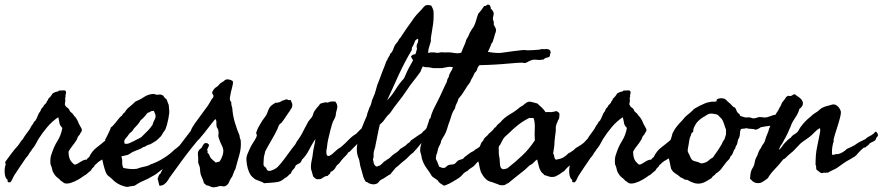

<svg xmlns="http://www.w3.org/2000/svg" viewBox="-85 -761 3775 821"><path d="M284.2 -77.1Q288.1 -82.5 290 -84.5Q292.5 -86.9 295.9 -88.9Q308.1 -114.7 327.9 -129.9Q347.7 -145 370.1 -164.1Q375 -164.1 378.4 -167.5Q381.8 -170.9 386.7 -172.9Q392.6 -178.2 397.9 -181.6Q402.3 -184.6 405.3 -189.5Q416.5 -194.8 426.3 -204.1Q436.5 -213.4 446.3 -220.7Q454.1 -222.7 462.9 -218.8Q466.8 -210.9 465.8 -202.1Q464.8 -193.4 456.1 -192.4Q453.1 -189.5 449.7 -186.5Q446.3 -183.6 441.4 -182.6Q431.6 -180.7 428.7 -174.8Q428.2 -165.5 426.3 -163.6Q424.3 -161.6 423.8 -160.2Q413.1 -142.1 399.9 -129.2Q386.7 -116.2 375 -97.7Q369.6 -94.2 366.2 -86.9Q348.6 -77.1 340.3 -71.8Q332 -66.4 325.2 -58.6Q319.3 -55.2 319.3 -52.7Q319.3 -50.8 317.4 -48.8Q307.6 -40.5 306.2 -36.6Q304.7 -32.7 301.8 -30.3Q296.9 -26.9 293.2 -23.7Q289.6 -20.5 287.1 -18.1Q281.2 -12.2 274.4 -9.8Q266.1 -2.9 250 6.6Q233.9 16.1 216.8 21.2Q199.7 26.4 188.5 21.5L181.6 16.1Q179.7 14.6 174.8 11.7Q168.5 3.9 160.6 -1.5Q153.8 -6.3 147.5 -15.6Q140.1 -25.9 138.2 -36.6Q136.2 -47.9 130.9 -58.6Q128.4 -84 134.8 -100.6Q140.1 -117.2 146.5 -131.6Q152.8 -146 160.6 -158.2Q175.8 -181.6 181.6 -213.9Q170.9 -224.6 169.4 -233.9Q168.9 -238.8 167.5 -245.1Q166 -251.5 164.1 -259.8Q138.7 -243.2 117.2 -217.8Q95.7 -192.4 79.1 -166L67.4 -144.5Q62.5 -135.3 55.7 -127Q50.8 -122.1 50.8 -120.6Q50.8 -119.1 48.8 -117.2Q44.9 -112.3 42.5 -108.9Q40 -105.5 39.1 -103.5Q38.1 -101.6 37.1 -99.9Q36.1 -98.1 35.2 -96.7Q32.2 -92.8 30.3 -90.8Q28.3 -88.9 25.4 -85Q11.7 -65.4 0.5 -48.3L-22.5 -13.7Q-27.8 -5.4 -31.2 2.9Q-34.7 11.7 -41 18.6Q-50.8 19.5 -52.2 15.6Q-53.7 11.7 -51.8 8.8Q-63.5 1 -64.9 -21.5Q-66.4 -43.9 -60.5 -57.6Q-63.5 -66.4 -62.5 -67.4Q-61.5 -68.4 -61.5 -70.3Q-48.8 -87.9 -35.6 -105.5Q-22.5 -123 -7.8 -138.7Q-5.4 -142.1 -2.9 -145.5Q-0.5 -148.9 1.5 -152.3Q6.3 -159.7 11.7 -165Q20 -179.2 31.7 -194.3Q43.5 -209 50.8 -224.6Q56.2 -230 58.1 -235.4Q60.5 -241.2 66.4 -245.1Q69.8 -251 72.5 -256.6Q75.2 -262.2 77.1 -267.6Q80.1 -276.9 87.9 -286.1Q89.8 -293 92.8 -296.9Q95.7 -300.8 100.6 -305.7Q101.1 -310.1 106 -314Q110.8 -317.9 113.3 -322.3Q115.7 -329.1 118.2 -331.1Q121.1 -333.5 121.1 -337.9Q126 -342.8 130.9 -348.1Q135.7 -353.5 139.6 -361.3Q153.3 -369.1 158.7 -369.1Q164.1 -369.1 167 -374Q170.9 -374 175.5 -374Q180.2 -374 185.5 -374.5Q196.8 -375.5 197.3 -367.2Q197.8 -365.2 197.3 -362.3Q196.8 -360.8 196.3 -359.4Q195.8 -357.9 195.3 -356.4Q195.8 -347.7 195.3 -347.2Q194.3 -346.2 194.3 -345.7Q193.4 -341.8 193.8 -338.9Q194.3 -336.4 194.3 -330.1Q193.8 -326.2 193.4 -323.2Q192.9 -320.3 192.4 -317.9Q191.4 -313 196.3 -306.6Q198.7 -303.2 202.1 -301.3Q205.6 -299.3 209 -294.9Q211.4 -292.5 212.4 -289.1Q213.4 -285.6 215.8 -283.2Q217.8 -280.8 221.7 -278.3Q225.6 -275.9 227.5 -271.5Q232.9 -267.6 231 -266.6Q229.5 -265.6 235.4 -262.7Q246.6 -248.5 252 -232.4Q258.3 -220.2 262.7 -212.9Q267.6 -205.1 262.7 -197.3Q259.8 -194.3 255.9 -185.5Q251.5 -181.2 248 -175.8Q246.1 -172.4 245.1 -168.5Q244.6 -165 242.2 -162.1Q233.4 -147.9 224.1 -136.7Q214.8 -125.5 208 -112.3Q208.5 -84.5 218.8 -71.3Q230.5 -57.6 233.4 -57.6Q239.7 -56.6 247.1 -61.5L259.8 -69.3Q261.7 -70.3 263.4 -71.3Q265.1 -72.3 266.6 -73.2Q269.5 -75.2 273.4 -76.2Q283.7 -79.6 283.2 -78.6Q282.7 -77.1 284.2 -77.1Z M388.7 -215.8Q395 -219.2 404.3 -230.7Q413.6 -242.2 422.4 -253.2Q431.2 -264.2 435.5 -265.6Q438.5 -270.5 440.9 -273.9Q443.4 -277.3 448.2 -280.3Q456.1 -294.4 468.8 -304.2Q481.9 -314.5 493.2 -326.2Q502.4 -330.1 512 -335Q521.5 -339.8 530.8 -346.2Q549.8 -358.9 573.2 -359.4Q584 -354.5 594.2 -356.4Q604 -358.4 613.3 -351.6Q618.7 -342.3 622.1 -340.3Q625.5 -338.4 627.9 -335Q631.8 -322.8 633.8 -318.8Q636.2 -314.9 636.7 -310.5Q637.2 -303.2 637.7 -298.1Q638.2 -293 638.7 -289.6Q639.2 -283.2 638.7 -277.3Q635.7 -252.4 628.9 -227.5Q627.9 -224.6 627 -221.7Q626 -218.8 625 -215.3Q623 -209 620.1 -204.1Q612.8 -194.8 609.9 -189Q605.5 -181.2 603.5 -178.7Q597.7 -172.9 592.5 -168Q587.4 -163.1 583 -159.2Q578.6 -156.7 574.2 -154.1Q569.8 -151.4 565.4 -148.4Q557.1 -143.1 545.9 -140.6L537.1 -135.3Q532.7 -132.3 527.3 -131.8Q518.6 -125.5 507.8 -121.6Q502.9 -119.6 497.8 -117.7Q492.7 -115.7 487.3 -113.3Q480 -110.4 474.6 -106.4Q469.2 -102.5 460.9 -98.6Q456.5 -97.2 446.8 -95.2Q437.5 -93.8 433.6 -91.8Q438.5 -82 437.5 -67.4Q437 -53.7 442.4 -43Q455.1 -40 470.2 -38.6Q485.4 -37.1 499 -39.1Q501.5 -39.6 504.2 -40.5Q506.8 -41.5 509.8 -42.5Q512.7 -43.5 515.6 -44.4Q518.6 -45.4 521.5 -45.9Q532.2 -47.9 542.5 -50.8Q552.7 -53.7 560.5 -58.6Q588.9 -68.4 615.2 -85Q641.6 -101.6 661.1 -121.1Q672.9 -128.9 687 -142.6Q701.2 -156.2 709 -168Q723.6 -183.6 734.9 -192.4Q746.1 -201.2 755.9 -200.2Q763.7 -200.2 771 -190.9Q778.3 -181.6 769.5 -170.9Q760.3 -165 749 -153.3Q738.3 -141.6 726.6 -136.7Q718.3 -131.3 704.6 -115.2Q691.4 -100.1 682.6 -91.8Q680.7 -89.8 678.2 -87.4Q675.8 -85 672.4 -82.5Q666 -77.6 662.1 -72.3Q647 -59.6 632.8 -50.8Q627.4 -52.7 624 -48.8Q619.6 -43.5 616.2 -41Q614.7 -40 613.3 -39.1Q611.8 -38.1 609.9 -37.1Q607.9 -36.1 606.4 -35.2Q605 -34.2 603.5 -33.2Q595.7 -26.4 586.4 -19.5Q577.1 -12.7 567.4 -7.8Q557.6 -2 547.9 3.2Q538.1 8.3 528.3 12.2Q518.6 16.1 509 21.5Q499.5 26.9 490.2 33.2L479.5 34.7Q477.1 35.2 474.6 35.4Q472.2 35.6 469.7 36.1Q464.4 38.1 459.5 38.1Q454.6 38.1 447.3 36.1Q415 27.3 394.5 4.9Q391.6 2 388.4 -0.7Q385.3 -3.4 381.8 -5.9Q374 -11.7 371.1 -16.6Q366.7 -23.9 362.1 -39.6Q357.4 -55.2 354 -71.5Q350.6 -87.9 350.6 -96.7Q353.5 -102.5 356.9 -116.9Q360.4 -131.3 362.8 -145.8Q365.2 -160.2 365.2 -166Q367.2 -168 372.8 -179Q378.4 -189.9 383.5 -201.4Q388.7 -212.9 388.7 -215.8ZM545.9 -278.3Q539.1 -269.5 532.2 -261.7Q525.4 -253.9 516.6 -247.1Q510.7 -236.3 502.9 -227.5Q495.1 -218.8 487.3 -210.9Q483.4 -203.1 478.5 -198.7Q473.6 -194.3 467.8 -189.5Q461.4 -178.7 452.1 -168.9Q442.9 -159.2 448.2 -146.5Q459 -144.5 469.7 -149.4Q480.5 -154.3 488.3 -158.2Q492.2 -160.6 496.3 -162.6Q500.5 -164.6 504.4 -166.5Q508.3 -168.5 512.2 -170.4Q516.1 -172.4 519.5 -174.8L544.9 -200.2Q550.8 -205.6 556.6 -212.9Q559.1 -216.3 561.8 -220Q564.5 -223.6 567.4 -227.5Q569.8 -238.3 575.2 -247.6Q581.1 -257.3 580.1 -267.6Q579.6 -272 576.7 -277.8Q573.7 -283.7 573.2 -287.1Q563 -287.1 558.1 -283.7Q555.7 -281.7 552.5 -280.5Q549.3 -279.3 545.9 -278.3Z M801.8 -148.4 807.6 -143.6Q810.1 -139.6 806.2 -132.8Q804.2 -129.4 803 -126.5Q801.8 -123.5 800.8 -121.1Q801.3 -119.1 801.8 -117.4Q802.2 -115.7 802.7 -114.7Q803.7 -111.8 801.8 -108.4Q808.6 -103 810.5 -97.2Q813 -89.4 817.4 -84Q823.2 -77.6 827.6 -74.2Q833 -70.8 837.9 -65.4Q843.3 -68.4 845.7 -68.4Q849.1 -68.4 853.5 -70.3Q861.8 -81.1 867.2 -97.7Q868.2 -101.6 869.1 -106.4Q870.1 -111.3 870.1 -115.2Q869.6 -127.9 862.3 -141.6Q855 -155.8 851.6 -168Q847.7 -176.3 849.1 -185.5Q850.6 -195.8 848.6 -203.1Q848.1 -208 845.7 -210.9Q844.7 -212.4 843.8 -214.1Q842.8 -215.8 841.8 -217.8Q839.8 -226.1 840.3 -235.4Q841.3 -245.1 835.9 -252Q830.1 -246.1 817.4 -229.7Q804.7 -213.4 792.2 -197.3Q779.8 -181.2 774.4 -175.8Q772 -172.4 769.3 -169.2Q766.6 -166 763.7 -163.6Q760.7 -161.1 758.1 -158Q755.4 -154.8 752.9 -151.4Q737.3 -131.8 729.7 -122.6Q722.2 -113.3 714.8 -103.5Q707.5 -93.8 691.4 -72.3Q686 -64.5 673.1 -46.9Q660.2 -29.3 648.2 -12.9Q636.2 3.4 633.8 8.8Q627.9 18.6 618.7 25.9Q609.4 33.2 596.7 33.2Q596.7 32.7 594.7 25.6Q592.8 18.6 591.1 11Q589.4 3.4 588.9 2.9Q591.8 -2.9 593.3 -8.8Q594.7 -14.2 601.6 -19.5Q603.5 -25.9 612.8 -40.8Q622.1 -55.7 634.3 -73Q646.5 -90.3 657 -105Q667.5 -119.6 670.9 -125Q677.2 -131.3 689.2 -147Q701.2 -162.6 713.1 -178.5Q725.1 -194.3 730.5 -201.2Q734.9 -214.4 748.8 -234.1Q762.7 -253.9 778.6 -274.7Q794.4 -295.4 804.7 -310.5Q809.6 -318.4 813 -324.2Q816.4 -330.1 820.3 -336.9Q824.2 -340.8 827.1 -345.7Q829.1 -353 825.2 -356.9Q821.8 -360.8 822.3 -367.2Q831.1 -383.8 839.4 -388.2Q848.1 -393.1 856.4 -404.3Q862.3 -408.2 865.7 -410.2Q870.6 -412.6 875 -417Q881.8 -423.8 895.3 -420.7Q908.7 -417.5 911.1 -412.1Q911.6 -409.2 911.1 -404.3Q910.6 -401.9 910.2 -399.4Q909.7 -397 909.2 -394.5Q908.2 -390.1 907.2 -386.2Q906.2 -382.3 905.3 -378.4Q904.3 -375 903.3 -370.8Q902.3 -366.7 901.4 -362.3Q899.4 -351.6 897.9 -341.8Q896.5 -332 904.3 -323.2Q903.3 -318.4 904.8 -311.5Q906.2 -304.7 908.2 -298.8Q910.2 -267.6 919.4 -236.8Q928.7 -206.1 939.5 -180.7Q939.5 -175.8 940.9 -170.9Q942.4 -166 944.3 -161.1Q947.3 -129.9 938.5 -99.1Q934.1 -84 929.9 -68.8Q925.8 -53.7 921.9 -39.1Q916 -29.3 912.1 -16.6Q908.7 -5.4 902.3 2Q897.5 9.8 893.6 19.5Q889.6 29.3 877.9 35.2Q871.6 37.1 864.7 35.2Q858.4 33.2 852.5 35.2Q848.1 35.6 843.8 37.6Q840.3 39.1 835.9 39.1Q823.2 41.5 814.9 36.6Q807.6 32.7 794.9 30.3Q794.9 27.3 792 25.9Q789.1 24.4 787.1 22.5Q783.7 7.8 779.3 0Q775.9 -6.8 773.4 -14.6Q770.5 -25.9 770.5 -35.6Q770.5 -46.4 765.6 -56.6Q761.7 -65.4 762.2 -67.4Q762.7 -69.3 762.7 -73.2Q762.7 -85.9 761.2 -101.1Q759.8 -116.7 773.4 -126Q778.8 -129.9 780.8 -136.2Q782.7 -141.6 789.1 -147.5Q791 -149.4 795.4 -149.4Q798.8 -149.4 801.8 -148.4Z M1253.9 -6.8 1248 -28.3Q1242.2 -40.5 1246.1 -66.4L1249.5 -83.5Q1250.5 -86.9 1251.2 -92.3Q1252 -97.7 1252.9 -105.5Q1253.9 -112.8 1255.1 -120.4Q1256.3 -127.9 1258.3 -135.7Q1260.3 -143.6 1261.5 -151.4Q1262.7 -159.2 1263.7 -167Q1256.3 -155.8 1249.5 -144Q1242.7 -132.3 1236.3 -119.6Q1224.1 -95.7 1206.1 -78.1Q1202.1 -66.4 1196.3 -63.2Q1190.4 -60.1 1184.6 -57.1Q1178.7 -54.2 1174.8 -43Q1169.9 -38.1 1165.5 -32.7Q1161.1 -27.3 1159.2 -19.5Q1154.3 -17.6 1149.4 -11.7Q1140.1 -2.4 1137.7 -2Q1135.3 -1.5 1132.8 1Q1123 8.8 1115.7 12.7Q1108.4 16.6 1098.6 17.6Q1087.9 19.5 1070.8 20.5Q1062.5 21 1055.7 21.5Q1048.8 22 1043.9 22.5Q1037.6 17.6 1034.2 16.6Q1032.7 16.1 1030 15.1Q1027.3 14.2 1023.4 12.7Q1009.3 6.8 1009.8 7.3Q1009.3 6.8 1008.1 6.3Q1006.8 5.9 1004.9 4.9Q997.1 -1 994.1 -4.4Q992.2 -6.8 987.3 -11.7Q971.2 -36.6 968.8 -76.2Q967.8 -89.8 973.6 -103.5Q979.5 -117.2 984.4 -127.9Q990.2 -140.1 997.1 -150.4Q1001 -156.2 1004.2 -161.6Q1007.3 -167 1009.8 -171.9Q1015.6 -183.6 1012 -187.3Q1008.3 -190.9 1013.7 -202.1Q1016.1 -210 1019.5 -215.8L1028.3 -231.4Q1037.1 -247.1 1046.9 -259.3Q1055.7 -270 1061.5 -288.1Q1066.4 -301.8 1074.7 -309.1Q1083 -316.4 1094.7 -322.3Q1099.6 -320.3 1108.9 -323.7Q1118.2 -327.1 1123 -331.1Q1129.9 -331.1 1133.8 -335Q1144.5 -336.9 1145 -335Q1145.5 -333 1147.5 -333Q1149.4 -332.5 1152.8 -333Q1156.2 -333.5 1158.2 -333Q1161.6 -322.8 1163.1 -320.3Q1165 -317.9 1165 -315.4Q1165 -312.5 1164.6 -307.6Q1164.1 -302.7 1163.1 -300.8Q1157.7 -293.5 1156.7 -291.5L1155.3 -288.1Q1152.3 -284.2 1148.7 -279.1Q1145 -273.9 1140.6 -267.1L1125 -244.1Q1119.6 -235.8 1115.2 -233.4Q1109.9 -230.5 1106.4 -222.7Q1104.5 -219.2 1103.5 -215.3Q1103 -211.9 1100.6 -208Q1089.4 -184.6 1075.2 -160.6Q1067.9 -148.4 1061.3 -136.5Q1054.7 -124.5 1048.8 -113.3Q1048.3 -109.4 1047.4 -105.7Q1046.4 -102.1 1045.4 -98.1Q1043 -89.8 1043 -84Q1043 -82.5 1042 -68.8Q1041 -55.2 1043 -52.7Q1048.8 -44.4 1049.8 -45.4Q1050.8 -46.4 1051.8 -44.9Q1055.7 -35.2 1057.1 -33.7Q1058.6 -32.2 1063.5 -30.3Q1067.4 -29.3 1074.7 -31.7Q1082 -34.2 1085.9 -36.1Q1097.7 -42 1103.5 -48.3Q1109.4 -54.7 1115.2 -61.5Q1129.9 -79.1 1146.5 -102.5Q1163.1 -126 1177.7 -143.6Q1183.1 -155.3 1191.9 -167Q1201.2 -179.7 1206.1 -189.5L1219.7 -215.8Q1222.7 -221.2 1226.1 -227.5Q1229.5 -233.9 1233.4 -241.2Q1239.3 -249.5 1245.6 -256.3Q1252 -263.2 1254.9 -276.4Q1257.3 -283.2 1262.2 -289.6Q1264.6 -293 1266.8 -295.7Q1269 -298.3 1270.5 -300.8Q1277.8 -307.6 1279.8 -311.5Q1281.7 -315.4 1286.1 -318.4Q1296.9 -321.3 1302.7 -322.8Q1308.6 -324.2 1317.4 -322.3Q1325.2 -327.1 1334 -327.1Q1338.4 -327.1 1342.5 -326.9Q1346.7 -326.7 1350.6 -326.2Q1350.6 -321.3 1353 -319.8Q1355.5 -318.4 1355.5 -314.5Q1359.4 -305.7 1355.5 -293Q1351.1 -278.8 1350.6 -267.6Q1348.1 -257.3 1343.3 -249.5Q1337.9 -240.7 1335 -230.5Q1333 -223.1 1331.8 -218.8Q1330.6 -214.4 1330.1 -212.9L1327.1 -202.1Q1325.2 -193.4 1323.2 -185.3Q1321.3 -177.2 1319.3 -169.4Q1315.4 -153.8 1313.5 -134.8Q1313.5 -129.9 1312 -124.5Q1310.5 -119.6 1310.5 -115.2Q1310.5 -110.4 1311 -103.5Q1311.5 -96.7 1316.4 -94.7Q1321.8 -92.8 1325.7 -95.7Q1330.6 -99.6 1335.9 -102.5Q1339.4 -105 1345.7 -111.3Q1352.1 -117.7 1355.5 -120.1Q1360.4 -125 1366.2 -127.9Q1372.1 -130.9 1377 -135.7Q1384.8 -142.6 1392.3 -149.7Q1399.9 -156.7 1406.7 -164.1Q1421.4 -179.2 1437.5 -188.5Q1453.1 -205.1 1469.2 -219.2Q1485.4 -233.4 1505.9 -243.2Q1513.7 -230.5 1509.8 -222.2Q1505.9 -213.9 1500 -206.1Q1497.6 -203.6 1493.2 -201.2Q1487.8 -198.2 1485.4 -196.3L1480.5 -191.4Q1477.5 -188.5 1475.6 -188.5Q1475.6 -184.6 1473.1 -182.1L1468.8 -177.7Q1462.4 -168 1455.3 -159.4Q1448.2 -150.9 1440.4 -143.1Q1432.6 -135.3 1425 -127.7Q1417.5 -120.1 1410.2 -112.3Q1403.3 -109.9 1401.9 -106Q1400.4 -101.1 1395.5 -97.7Q1393.6 -95.2 1391.6 -93.3Q1389.6 -91.3 1387.7 -89.4Q1385.7 -87.4 1383.8 -85.4Q1381.8 -83.5 1379.9 -81.1Q1374 -74.7 1369.6 -67.9Q1365.2 -61.5 1357.4 -55.7Q1352.5 -50.8 1350.1 -45.4Q1348.1 -40.5 1342.8 -35.2Q1335 -27.3 1331.5 -27.8Q1328.6 -28.3 1326.2 -18.6Q1318.4 -12.7 1317.4 -10.3Q1316.9 -8.3 1314.5 -8.8Q1312 -7.8 1307.6 -7.3Q1302.7 -6.8 1302.7 -4.9Q1296.4 -2 1292.5 1Q1288.6 4.4 1283.2 4.9Q1270.5 6.8 1265.1 3.4Q1259.8 0 1253.9 -6.8Z M1755.9 -230.5Q1765.6 -228 1770 -223.6Q1773.4 -220.2 1773.4 -215.8Q1765.6 -205.1 1764.2 -201.7Q1762.7 -198.2 1757.8 -196.3Q1751.5 -186.5 1744.4 -178Q1737.3 -169.4 1729 -161.6Q1713.9 -147 1699.2 -127.9Q1692.9 -121.6 1690.4 -118.2Q1688 -114.7 1681.6 -108.4Q1669.9 -100.1 1662.1 -91.3Q1657.7 -86.4 1653.1 -82.3Q1648.4 -78.1 1643.6 -74.2Q1641.1 -72.3 1638.9 -70.6Q1636.7 -68.8 1634.3 -66.9Q1632.3 -64.9 1629.9 -63Q1627.4 -61 1625 -58.6Q1621.1 -54.7 1616.2 -50.8Q1614.3 -49.3 1612.1 -47.6Q1609.9 -45.9 1607.4 -43.9Q1601.6 -37.1 1595.7 -30.3Q1589.8 -23.4 1584 -15.6Q1573.7 -10.7 1564.5 -3.9Q1555.7 2.4 1543.9 7.8Q1539.1 10.7 1534.7 17.1Q1530.8 22.9 1523.4 25.4Q1515.6 28.3 1506.8 26.9Q1498 25.4 1492.2 22.5Q1485.8 18.1 1484.4 17.6Q1480.5 16.6 1479.5 16.6Q1470.2 3.4 1466.8 -11.2Q1464.8 -19 1462.6 -26.9Q1460.4 -34.7 1458 -43Q1456.1 -47.9 1455.1 -53.2Q1454.1 -58.6 1453.1 -65.4L1451.7 -73.2Q1451.2 -75.2 1450.7 -77.4Q1450.2 -79.6 1449.2 -82Q1447.3 -86.9 1445.3 -92.3Q1443.4 -97.7 1442.4 -103.5Q1440.4 -115.2 1440.9 -126.5Q1441.4 -137.7 1443.4 -148.4Q1449.2 -180.7 1460.4 -210Q1471.7 -239.3 1483.4 -265.6Q1485.8 -277.8 1488.8 -284.2Q1491.7 -290.5 1495.1 -301.8Q1499.5 -307.1 1502 -317.4Q1502.9 -321.8 1504.2 -326.2Q1505.4 -330.6 1506.8 -335Q1508.3 -338.9 1510.3 -343Q1512.2 -347.2 1514.2 -352.1Q1518.1 -360.8 1520.5 -370.1Q1523.9 -381.3 1525.9 -389.6Q1526.9 -394.5 1528.6 -398.9Q1530.3 -403.3 1532.2 -407.2Q1536.1 -417.5 1539.8 -427.2Q1543.5 -437 1546.9 -446.3Q1550.3 -455.6 1554 -464.8Q1557.6 -474.1 1561.5 -483.4Q1562.5 -486.3 1563.5 -489.3Q1564.5 -492.2 1565.4 -495.1Q1567.4 -500.5 1571.3 -505.9Q1573.7 -512.7 1576.2 -516.1Q1580.1 -522 1582 -525.4Q1582 -530.8 1585.4 -532.7Q1587.9 -534.2 1590.8 -539.1Q1596.2 -547.4 1598.1 -554.7Q1600.1 -562 1605.5 -570.3L1617.2 -585Q1618.2 -586.9 1619.1 -588.9Q1620.1 -590.8 1621.1 -592.8Q1623.5 -596.7 1627 -599.6Q1638.2 -617.2 1650.4 -634.8L1676.8 -671.9Q1685.5 -685.5 1696.3 -697.8Q1707 -710 1718.8 -721.7Q1722.7 -726.6 1728 -732.4Q1733.4 -738.3 1739.3 -739.3Q1748.5 -740.2 1758.8 -737.3Q1761.7 -732.4 1764.2 -727.1Q1766.6 -721.7 1768.6 -714.8Q1770.5 -684.6 1766.6 -656.2Q1762.7 -627.9 1757.8 -600.6Q1756.8 -594.2 1757.3 -591.3Q1757.8 -588.4 1756.8 -582Q1754.9 -576.2 1752 -566.9Q1749 -557.6 1747.1 -549.8Q1747.1 -536.6 1741.2 -525.4Q1735.4 -514.6 1733.4 -503.9Q1730.5 -502 1730 -497.6Q1729.5 -493.2 1726.6 -491.2Q1724.1 -480 1720.2 -471.7Q1715.8 -462.9 1712.9 -454.1Q1705.6 -443.8 1698.2 -434.1Q1690.9 -424.3 1683.1 -414.6Q1675.3 -405.3 1668.2 -395.3Q1661.1 -385.3 1654.3 -375Q1637.2 -349.1 1618.7 -326.2Q1600.1 -303.2 1583 -277.3Q1569.3 -265.1 1561.5 -252.9Q1553.2 -239.7 1539.1 -228.5Q1536.6 -218.8 1534.4 -208Q1532.2 -197.3 1529.8 -186Q1527.8 -174.8 1525.4 -163.1Q1522.9 -151.4 1520.5 -139.6Q1520 -133.3 1517.6 -126.5Q1516.6 -123 1515.6 -119.9Q1514.6 -116.7 1513.7 -113.3Q1511.7 -106.4 1512.7 -96.7Q1513.2 -87.9 1509.8 -80.1Q1511.2 -76.2 1512.2 -68.8Q1512.7 -62.5 1515.6 -57.6Q1521 -48.8 1527.3 -48.8Q1534.7 -52.7 1535.2 -52.2Q1535.6 -51.8 1538.1 -52.7Q1543 -55.7 1547.9 -60.5Q1552.7 -65.4 1556.6 -69.3Q1562 -71.8 1564 -73.7Q1565.4 -75.2 1569.3 -78.1Q1572.3 -80.1 1574.7 -81.1Q1577.1 -82 1579.1 -84Q1593.3 -98.6 1605.5 -106Q1618.2 -113.3 1626 -124L1643.6 -134.8Q1648.9 -137.7 1653.8 -143.1Q1658.2 -148.4 1665 -151.4Q1668 -155.3 1668.9 -156.2Q1669.9 -157.2 1672.9 -161.1Q1678.7 -165 1684.6 -168.9Q1690.4 -172.9 1695.8 -176.8Q1701.2 -180.7 1707.3 -184.6Q1713.4 -188.5 1719.7 -192.4Q1721.7 -197.3 1726.1 -200.2Q1730.5 -203.1 1733.4 -206.1Q1736.3 -209 1738.3 -212.4Q1740.7 -216.3 1745.1 -216.8Q1745.6 -221.2 1749.5 -223.6Q1753.4 -226.1 1755.9 -230.5ZM1703.1 -594.7H1702.1Q1693.4 -592.8 1689.9 -585.9Q1686.5 -579.1 1683.6 -570.3Q1681.6 -566.4 1679.9 -563.5Q1678.2 -560.5 1677.2 -558.6Q1675.3 -555.2 1675.8 -546.9Q1660.6 -522 1647 -495.8Q1633.3 -469.7 1620.6 -442.4Q1608.4 -415 1595.7 -387.5Q1583 -359.9 1570.3 -332Q1590.3 -352.1 1606.9 -378.9Q1615.2 -392.6 1624.3 -404.3Q1633.3 -416 1642.6 -425.8Q1649.4 -442.4 1657 -458Q1664.6 -473.6 1672.9 -487.8Q1689 -515.1 1698.2 -552.7Q1694.3 -564.9 1699.2 -573.7Q1704.1 -582.5 1703.1 -594.7Z M2001 -539.1Q2022.5 -535.6 2038.3 -534.7Q2054.2 -533.7 2073.2 -537.1L2111.8 -542.5Q2127.4 -544.4 2149.4 -546.9Q2155.3 -547.4 2161.6 -546.9Q2165 -546.4 2168 -546.1Q2170.9 -545.9 2173.8 -545.9Q2186.5 -545.9 2198.7 -546.9Q2210.9 -547.9 2221.7 -548.8Q2223.6 -549.3 2225.3 -549.8Q2227.1 -550.3 2228.5 -550.8Q2231.4 -551.8 2234.4 -550.8Q2238.8 -550.8 2243.2 -550.8Q2247.6 -550.8 2252 -551.3Q2260.7 -551.8 2267.6 -544.9Q2270.5 -535.2 2269.5 -534.2Q2268.1 -532.7 2267.6 -531.2Q2266.6 -518.6 2264.2 -518.6Q2261.7 -518.6 2261.7 -516.6Q2253.9 -514.6 2248.5 -513.2Q2243.2 -511.7 2240.2 -506.8Q2223.6 -503.4 2209.5 -505.4Q2195.3 -507.8 2180.7 -501Q2173.3 -497.6 2166.5 -493.7Q2159.7 -489.3 2148.4 -493.2Q2138.7 -493.2 2126 -492.2Q2113.3 -491.2 2101.6 -490.2Q2085 -488.8 2064.2 -487.1Q2043.5 -485.4 2032.2 -484.9Q2021.5 -484.4 2001.5 -483.4Q1981.4 -482.4 1965.8 -482.4Q1958 -476.1 1955.6 -465.8Q1953.1 -456.1 1945.3 -450.2Q1936.5 -430.7 1932.6 -425.3Q1928.2 -419.4 1925.8 -410.2Q1912.1 -392.6 1900.9 -373.5Q1890.6 -356 1875 -337.9Q1873 -327.1 1867.7 -318.8Q1862.8 -311 1860.4 -296.9Q1850.1 -283.2 1844.7 -264.6Q1842.3 -255.9 1839.1 -246.6Q1835.9 -237.3 1832 -227.5Q1830.1 -219.7 1827.6 -212.4Q1825.2 -205.1 1822.3 -197.3Q1818.8 -188.5 1813 -179.2Q1810.5 -175.3 1807.9 -170.7Q1805.2 -166 1802.7 -161.1Q1800.8 -159.2 1800.8 -155.8Q1800.8 -153.3 1799.8 -150.4Q1798.3 -147 1796.9 -143.8Q1795.4 -140.6 1793.9 -138.2Q1792 -134.8 1789.1 -127.9Q1787.6 -124.5 1786.6 -117.7Q1785.6 -110.8 1784.2 -107.4Q1783.7 -106 1783.2 -104.5Q1782.7 -103 1782.2 -102.1Q1781.7 -101.1 1781.2 -99.6Q1780.8 -98.1 1780.3 -96.7Q1777.3 -83 1780.3 -78.1Q1783.2 -73.2 1785.2 -68.4Q1786.1 -65.4 1787.1 -63Q1788.1 -60.5 1789.1 -58.1Q1791.5 -53.7 1792 -48.8Q1794.4 -47.9 1796.9 -46.9Q1799.3 -45.9 1801.3 -44.9Q1805.2 -43 1810.5 -43Q1816.9 -42 1823.2 -48.3Q1830.1 -55.2 1835 -55.7Q1840.8 -57.6 1848.1 -57.6Q1854.5 -57.6 1859.4 -60.5Q1862.3 -63 1864.7 -65.4Q1867.2 -67.9 1869.1 -70.3Q1872.1 -74.7 1879.9 -77.1Q1895.5 -81.1 1896.5 -83.5Q1897 -85.4 1903.3 -90.8Q1906.7 -93.3 1909.9 -95.7Q1913.1 -98.1 1915.5 -100.1Q1919.4 -103.5 1928.7 -109.4Q1938.5 -114.3 1939.9 -115.2Q1941.4 -116.2 1948.2 -122.1Q1953.1 -124.5 1957.3 -127.2Q1961.4 -129.9 1964.8 -132.8Q1970.2 -137.7 1980.5 -143.6Q1992.2 -148.4 1993.4 -149.7Q1994.6 -150.9 1995.1 -152.8Q1995.6 -154.8 2005.9 -161.1Q2009.3 -168.5 2014.6 -173.8Q2017.1 -176.3 2020 -179.4Q2022.9 -182.6 2026.4 -186.5Q2032.7 -193.8 2038.6 -198.2Q2045.4 -203.6 2049.8 -208Q2051.8 -209.5 2054.7 -212.4Q2057.6 -215.3 2061.5 -215.8Q2064.5 -218.3 2066.7 -220.2Q2068.8 -222.2 2070.8 -224.1Q2072.8 -226.1 2075.4 -228.5Q2078.1 -231 2082 -234.4L2086.9 -239.3Q2090.3 -242.7 2091.8 -243.2Q2096.2 -243.2 2098.1 -240.2Q2100.6 -237.3 2104.5 -237.3Q2104 -231 2103.8 -227.1Q2103.5 -223.1 2103.5 -221.2Q2103.5 -217.3 2101.6 -213.9Q2095.7 -204.6 2088.4 -204.1Q2081.1 -203.1 2077.1 -193.4Q2074.2 -195.3 2069.8 -194.3Q2065.4 -193.4 2063.5 -191.4Q2065.4 -188 2065.4 -184.6Q2065.4 -182.6 2066.4 -177.7Q2048.3 -159.7 2043 -149.4Q2030.8 -136.7 2030.3 -135.3L2029.3 -133.8L2021.5 -126Q2007.8 -115.2 2001 -105.5Q1994.6 -96.2 1980.5 -87.9Q1969.7 -80.1 1965.8 -76.2Q1963.9 -74.2 1960.9 -71.5Q1958 -68.8 1954.1 -65.4Q1951.7 -63 1946.8 -57.1Q1941.9 -51.3 1938.5 -48.8Q1932.1 -43.9 1925.3 -40Q1919.9 -37.1 1914.1 -30.3Q1899.9 -23.9 1893.1 -14.6Q1886.7 -6.3 1874 2Q1865.2 7.8 1850.1 16.6Q1835 25.4 1824.2 29.3Q1822.8 29.8 1821.3 30.3Q1819.8 30.8 1818.8 31.2Q1817.9 31.7 1816.4 32.2Q1814.9 32.7 1813.5 33.2Q1805.7 28.3 1798.3 23.4Q1791 18.6 1786.1 9.8Q1776.9 2.9 1772 0Q1766.1 -3.4 1761.7 -7.8Q1756.8 -16.1 1751.5 -24.4Q1746.1 -32.7 1739.7 -41Q1727.1 -58.1 1720.7 -78.1Q1719.2 -80.6 1718.3 -86.4L1716.8 -95.7Q1715.8 -99.6 1714.8 -103Q1713.9 -106.4 1712.9 -109.4Q1710.9 -114.3 1711.9 -124Q1711.9 -130.9 1713.9 -136.7Q1714.8 -140.1 1715.8 -143.8Q1716.8 -147.5 1717.8 -151.4Q1719.7 -157.7 1722.2 -163.8Q1724.6 -169.9 1727.1 -175.8Q1732.9 -189 1735.4 -201.2Q1741.2 -221.7 1748 -240.2Q1749.5 -243.7 1750.5 -249.5Q1751 -253.9 1755.9 -255.9Q1759.8 -275.4 1768.6 -293.5Q1777.3 -311.5 1786.1 -328.1Q1791.5 -338.4 1796.4 -348.9Q1801.3 -359.4 1806.2 -370.1Q1811 -380.9 1815.9 -391.4Q1820.8 -401.9 1826.2 -412.1Q1826.7 -422.9 1834 -431.6Q1834.5 -441.4 1841.8 -452.6Q1849.1 -463.9 1851.6 -473.6Q1840.8 -476.6 1827.6 -474.1Q1814.5 -471.7 1804.7 -469.7Q1787.1 -469.2 1767.6 -469.7Q1764.2 -470.2 1761 -470.9Q1757.8 -471.7 1754.4 -472.2Q1748 -473.6 1742.2 -473.6Q1733.4 -473.1 1729 -475.1Q1724.1 -477.5 1719.7 -475.6Q1706.1 -487.3 1691.7 -496.1Q1677.2 -504.9 1672.9 -518.6Q1672.9 -521.5 1675.8 -523.4Q1679.7 -526.4 1680.7 -527.3Q1689 -529.8 1698.2 -528.8Q1707.5 -528.3 1713.9 -532.2Q1728 -530.3 1742.7 -534.2Q1755.9 -538.1 1770.5 -537.1Q1772.5 -537.1 1776.4 -536.1Q1780.3 -535.2 1782.2 -535.2Q1787.1 -534.7 1790.5 -535.2Q1792.5 -535.6 1794.4 -536.1Q1796.4 -536.6 1798.8 -537.1Q1804.7 -538.1 1811.5 -537.1Q1818.4 -536.1 1825.2 -537.1Q1839.4 -538.1 1856 -534.7Q1874 -531.2 1887.7 -536.1Q1890.1 -543 1892.8 -550Q1895.5 -557.1 1898.9 -564Q1905.8 -578.1 1909.2 -591.8Q1913.1 -597.7 1917 -605Q1920.9 -612.3 1922.9 -619.1L1932.1 -634.8Q1934.1 -637.7 1936 -640.6Q1938 -643.6 1940.4 -646.5Q1947.3 -660.6 1950.7 -673.3Q1952.6 -680.2 1954.8 -687.3Q1957 -694.3 1960 -702.1Q1966.3 -709 1972.7 -717.3Q1979 -725.6 1985.4 -735.4Q1992.7 -734.4 1996.6 -739.3Q2001 -744.1 2009.8 -738.3Q2009.8 -735.4 2012.2 -732.9Q2014.6 -730.5 2012.7 -725.6Q2022.5 -715.8 2025.4 -708Q2027.3 -700.2 2023.9 -689.9Q2020.5 -679.7 2025.4 -670.9Q2027.3 -666.5 2026.4 -661.6Q2025.4 -656.2 2027.3 -653.3Q2029.8 -647.9 2032.7 -643.6Q2036.1 -638.7 2036.1 -630.9Q2036.1 -627.9 2034.7 -623.5Q2033.2 -619.1 2031.2 -614.3Q2027.8 -599.6 2025.4 -593.8Q2024.4 -590.8 2023.4 -587.6Q2022.5 -584.5 2021.5 -581.1Q2014.6 -572.8 2014.6 -570.8Q2014.6 -569.3 2013.7 -566.4Q2012.2 -563.5 2010.7 -559.8Q2009.3 -556.2 2007.3 -552.2Q2005.4 -548.3 2003.9 -544.9Q2002.4 -541.5 2001 -539.1Z M2307.6 -271.5 2306.6 -263.7Q2307.6 -260.3 2304.7 -252Q2299.8 -246.1 2298.8 -239.3Q2296.9 -235.4 2295.4 -232.4Q2293.9 -229.5 2293 -224.6Q2291 -218.8 2291.5 -210.9Q2292 -207 2291.7 -203.4Q2291.5 -199.7 2291 -196.3Q2289.1 -185.5 2288.1 -175.3Q2287.1 -165 2286.1 -154.3Q2286.1 -143.6 2284.2 -129.9Q2282.2 -116.2 2280.3 -105.5Q2284.7 -97.7 2285.2 -90.8Q2285.6 -83.5 2292 -78.1Q2311.5 -81.1 2323.2 -87.4Q2335 -93.8 2345.7 -105.5Q2353.5 -108.9 2357.9 -112.3Q2361.8 -115.7 2369.1 -120.1L2377 -127.9Q2388.7 -134.3 2390.1 -135.7Q2391.1 -136.7 2392.8 -137.7Q2394.5 -138.7 2396.5 -139.6Q2413.1 -150.4 2421.9 -162.1Q2429.2 -168 2434.1 -174.3Q2438 -179.7 2449.2 -184.6Q2455.6 -192.4 2463.4 -197.8Q2471.2 -203.1 2477.5 -210.9Q2482.9 -210.9 2485.4 -209Q2486.8 -208 2488.5 -207Q2490.2 -206.1 2492.2 -205.1Q2495.1 -197.3 2493.2 -189Q2491.2 -180.7 2486.3 -173.8Q2481.4 -167.5 2481.4 -166Q2481.4 -165 2480.5 -164.1Q2477.5 -160.6 2473.1 -156.7Q2468.8 -153.3 2465.8 -149.4Q2460.9 -140.6 2458 -140.6Q2455.1 -140.6 2453.1 -138.7Q2444.3 -133.3 2440.9 -130.9Q2437 -127.4 2429.7 -123Q2419.4 -117.7 2417 -115.2Q2414.6 -112.8 2413.1 -112.3Q2401.4 -99.1 2390.1 -90.3Q2379.9 -82.5 2368.2 -68.4Q2364.3 -65.4 2360.4 -62.5Q2356.4 -59.6 2353.5 -54.7Q2344.7 -48.8 2339.4 -43Q2334 -37.1 2327.1 -29.3Q2321.3 -26.4 2314.5 -21Q2306.2 -14.6 2299.8 -11.7Q2297.4 -10.3 2291.5 -7.3Q2286.6 -4.9 2282.2 -4.9Q2271 -2.9 2260.7 -6.8Q2251.5 -10.3 2242.2 -12.7Q2238.3 -18.6 2232.4 -22.5Q2223.6 -33.2 2219.7 -47.9Q2215.8 -62.5 2211.9 -79.1Q2203.1 -73.2 2197.3 -66.4Q2191.4 -59.1 2179.7 -53.7Q2169.9 -44.4 2159.7 -35.4Q2149.4 -26.4 2138.2 -18.1Q2127.4 -9.8 2116.2 -0.7Q2105 8.3 2093.8 17.6Q2085.9 25.4 2083 23.4Q2074.2 34.2 2051.8 30.3Q2043.9 26.4 2034.2 23.4Q2027.3 21.5 2018.6 17.6Q2002 14.6 1990.7 2.9Q1979.5 -8.8 1971.7 -24.4Q1968.8 -32.7 1967.3 -39.1Q1966.8 -42.5 1965.8 -46.4Q1964.8 -50.3 1963.9 -54.7Q1963.4 -63 1960.9 -67.9Q1959 -73.2 1960.9 -78.1Q1959 -80.6 1960 -84.5Q1960.9 -89.4 1960.9 -91.8Q1960 -105.5 1963.4 -121.1Q1966.8 -136.7 1972.7 -149.4Q1975.6 -154.3 1980.5 -159.2Q1982.9 -162.1 1983.4 -165Q1983.9 -167.5 1986.3 -169.9Q1988.8 -172.9 1992.2 -175.8Q1997.1 -179.7 1999 -181.6Q2001.5 -185.1 2004.2 -188.2Q2006.8 -191.4 2010.3 -193.8Q2013.7 -196.3 2016.6 -199.2Q2019.5 -202.1 2022.5 -205.1Q2025.9 -208.5 2027.8 -211.9Q2030.3 -215.8 2035.2 -217.8Q2039.1 -224.6 2043.9 -229Q2048.8 -233.4 2054.7 -238.3Q2071.3 -258.3 2095.7 -272.5Q2120.6 -286.6 2139.6 -303.7Q2146.5 -306.6 2151.4 -310.5Q2156.2 -314.5 2161.1 -318.4Q2173.3 -329.1 2187.5 -325.2L2212.9 -318.4Q2222.7 -309.6 2231.9 -300.8Q2241.2 -292 2248 -281.2Q2251.5 -281.7 2255.4 -282Q2259.3 -282.2 2263.7 -281.7Q2272.5 -280.8 2282.2 -283.2Q2285.2 -283.2 2288.1 -284.7Q2291 -286.1 2293 -286.1Q2307.6 -281.2 2307.6 -271.5ZM2178.7 -256.8Q2152.3 -244.1 2130.9 -227.1Q2109.4 -210 2089.8 -190.4Q2087.4 -188 2084.7 -185.8Q2082 -183.6 2079.6 -181.2Q2077.1 -179.2 2074.7 -176.8Q2072.3 -174.3 2070.3 -171.9Q2066.4 -167 2063 -160.2Q2059.6 -153.3 2056.6 -147.5Q2055.7 -145.5 2054.7 -143.8Q2053.7 -142.1 2052.7 -141.1Q2051.8 -140.1 2050.8 -138.7Q2049.8 -137.2 2048.8 -135.7Q2046.9 -130.9 2047.4 -126Q2047.9 -122.6 2047.9 -115.2V-105.5Q2047.9 -102.5 2048.8 -95.7Q2051.8 -85 2051.8 -74.2Q2051.8 -66.4 2053.2 -55.2Q2054.7 -43.9 2060.5 -40Q2066.9 -36.1 2072.8 -38.1Q2079.6 -40.5 2084 -41Q2118.2 -67.4 2148.4 -96.2Q2178.7 -125 2202.1 -161.1Q2200.2 -185.1 2201.7 -210.4Q2203.1 -234.4 2197.3 -254.9Q2193.4 -257.3 2188 -256.3Q2184.1 -255.9 2178.7 -256.8Z M2698.2 -77.1Q2702.1 -82.5 2704.1 -84.5Q2706.5 -86.9 2710 -88.9Q2722.2 -114.7 2741.9 -129.9Q2761.7 -145 2784.2 -164.1Q2789.1 -164.1 2792.5 -167.5Q2795.9 -170.9 2800.8 -172.9Q2806.6 -178.2 2812 -181.6Q2816.4 -184.6 2819.3 -189.5Q2830.6 -194.8 2840.3 -204.1Q2850.6 -213.4 2860.4 -220.7Q2868.2 -222.7 2877 -218.8Q2880.9 -210.9 2879.9 -202.1Q2878.9 -193.4 2870.1 -192.4Q2867.2 -189.5 2863.8 -186.5Q2860.4 -183.6 2855.5 -182.6Q2845.7 -180.7 2842.8 -174.8Q2842.3 -165.5 2840.3 -163.6Q2838.4 -161.6 2837.9 -160.2Q2827.1 -142.1 2814 -129.2Q2800.8 -116.2 2789.1 -97.7Q2783.7 -94.2 2780.3 -86.9Q2762.7 -77.1 2754.4 -71.8Q2746.1 -66.4 2739.3 -58.6Q2733.4 -55.2 2733.4 -52.7Q2733.4 -50.8 2731.4 -48.8Q2721.7 -40.5 2720.2 -36.6Q2718.8 -32.7 2715.8 -30.3Q2710.9 -26.9 2707.3 -23.7Q2703.6 -20.5 2701.2 -18.1Q2695.3 -12.2 2688.5 -9.8Q2680.2 -2.9 2664.1 6.6Q2647.9 16.1 2630.9 21.2Q2613.8 26.4 2602.5 21.5L2595.7 16.1Q2593.8 14.6 2588.9 11.7Q2582.5 3.9 2574.7 -1.5Q2567.9 -6.3 2561.5 -15.6Q2554.2 -25.9 2552.2 -36.6Q2550.3 -47.9 2544.9 -58.6Q2542.5 -84 2548.8 -100.6Q2554.2 -117.2 2560.5 -131.6Q2566.9 -146 2574.7 -158.2Q2589.8 -181.6 2595.7 -213.9Q2585 -224.6 2583.5 -233.9Q2583 -238.8 2581.5 -245.1Q2580.1 -251.5 2578.1 -259.8Q2552.7 -243.2 2531.2 -217.8Q2509.8 -192.4 2493.2 -166L2481.4 -144.5Q2476.6 -135.3 2469.7 -127Q2464.8 -122.1 2464.8 -120.6Q2464.8 -119.1 2462.9 -117.2Q2459 -112.3 2456.5 -108.9Q2454.1 -105.5 2453.1 -103.5Q2452.1 -101.6 2451.2 -99.9Q2450.2 -98.1 2449.2 -96.7Q2446.3 -92.8 2444.3 -90.8Q2442.4 -88.9 2439.5 -85Q2425.8 -65.4 2414.6 -48.3L2391.6 -13.7Q2386.2 -5.4 2382.8 2.9Q2379.4 11.7 2373 18.6Q2363.3 19.5 2361.8 15.6Q2360.4 11.7 2362.3 8.8Q2350.6 1 2349.1 -21.5Q2347.7 -43.9 2353.5 -57.6Q2350.6 -66.4 2351.6 -67.4Q2352.5 -68.4 2352.5 -70.3Q2365.2 -87.9 2378.4 -105.5Q2391.6 -123 2406.2 -138.7Q2408.7 -142.1 2411.1 -145.5Q2413.6 -148.9 2415.5 -152.3Q2420.4 -159.7 2425.8 -165Q2434.1 -179.2 2445.8 -194.3Q2457.5 -209 2464.8 -224.6Q2470.2 -230 2472.2 -235.4Q2474.6 -241.2 2480.5 -245.1Q2483.9 -251 2486.6 -256.6Q2489.3 -262.2 2491.2 -267.6Q2494.1 -276.9 2502 -286.1Q2503.9 -293 2506.8 -296.9Q2509.8 -300.8 2514.6 -305.7Q2515.1 -310.1 2520 -314Q2524.9 -317.9 2527.3 -322.3Q2529.8 -329.1 2532.2 -331.1Q2535.2 -333.5 2535.2 -337.9Q2540 -342.8 2544.9 -348.1Q2549.8 -353.5 2553.7 -361.3Q2567.4 -369.1 2572.8 -369.1Q2578.1 -369.1 2581.1 -374Q2585 -374 2589.6 -374Q2594.2 -374 2599.6 -374.5Q2610.8 -375.5 2611.3 -367.2Q2611.8 -365.2 2611.3 -362.3Q2610.8 -360.8 2610.4 -359.4Q2609.9 -357.9 2609.4 -356.4Q2609.9 -347.7 2609.4 -347.2Q2608.4 -346.2 2608.4 -345.7Q2607.4 -341.8 2607.9 -338.9Q2608.4 -336.4 2608.4 -330.1Q2607.9 -326.2 2607.4 -323.2Q2606.9 -320.3 2606.4 -317.9Q2605.5 -313 2610.4 -306.6Q2612.8 -303.2 2616.2 -301.3Q2619.6 -299.3 2623 -294.9Q2625.5 -292.5 2626.5 -289.1Q2627.4 -285.6 2629.9 -283.2Q2631.8 -280.8 2635.7 -278.3Q2639.6 -275.9 2641.6 -271.5Q2647 -267.6 2645 -266.6Q2643.6 -265.6 2649.4 -262.7Q2660.6 -248.5 2666 -232.4Q2672.4 -220.2 2676.8 -212.9Q2681.6 -205.1 2676.8 -197.3Q2673.8 -194.3 2669.9 -185.5Q2665.5 -181.2 2662.1 -175.8Q2660.2 -172.4 2659.2 -168.5Q2658.7 -165 2656.2 -162.1Q2647.5 -147.9 2638.2 -136.7Q2628.9 -125.5 2622.1 -112.3Q2622.6 -84.5 2632.8 -71.3Q2644.5 -57.6 2647.5 -57.6Q2653.8 -56.6 2661.1 -61.5L2673.8 -69.3Q2675.8 -70.3 2677.5 -71.3Q2679.2 -72.3 2680.7 -73.2Q2683.6 -75.2 2687.5 -76.2Q2697.8 -79.6 2697.3 -78.6Q2696.8 -77.1 2698.2 -77.1Z M3280.3 -282.2Q3285.2 -281.7 3286.6 -278.3Q3288.1 -275.4 3292 -275.4Q3293.9 -266.1 3288.1 -262.5Q3282.2 -258.8 3284.2 -251Q3275.4 -245.1 3262.7 -243.7Q3249.5 -242.2 3243.2 -233.4Q3226.1 -225.1 3207.5 -223.1Q3198.2 -222.2 3188.2 -220.5Q3178.2 -218.8 3168 -216.8Q3157.2 -209.5 3154.8 -209Q3151.4 -208.5 3147.5 -206.1Q3137.2 -210 3127 -210Q3116.7 -210 3105.5 -212.9Q3100.1 -210.9 3094.2 -210.9Q3088.4 -210.9 3083 -209Q3079.1 -200.2 3079.1 -191.4Q3079.1 -182.1 3076.2 -173.8L3070.3 -162.1L3068.8 -152.8Q3067.9 -147 3066.4 -143.6Q3064.5 -140.6 3062 -136.7Q3059.6 -132.8 3059.6 -127.9Q3052.7 -119.1 3049.8 -109.9Q3046.9 -99.1 3039.1 -92.8Q3036.1 -82.5 3029.8 -77.1Q3023.4 -71.3 3017.6 -63.5Q3006.8 -48.8 2998.5 -38.1Q2990.2 -27.3 2976.6 -19.5Q2971.7 -11.7 2964.8 -8.8Q2960 -3.9 2957 1L2937.5 12.7Q2925.8 20 2915 22.5Q2898.4 26.4 2882.8 21.5Q2867.2 16.6 2853.5 7.8Q2844.2 8.8 2839.4 4.4Q2834.5 0.5 2826.2 -2Q2815.4 -11.7 2802.7 -19.5Q2789.6 -27.8 2784.2 -41L2779.8 -62.5Q2777.8 -72.3 2775.4 -82Q2773.4 -90.3 2774.9 -100.6Q2776.4 -109.4 2775.4 -120.1Q2775.4 -125.5 2775.4 -130.1Q2775.4 -134.8 2774.9 -138.2Q2774.4 -145.5 2779.3 -156.2Q2782.2 -162.6 2784.2 -168Q2786.1 -173.3 2787.1 -177.2Q2788.1 -181.2 2789.1 -184.8Q2790 -188.5 2791 -191.4Q2792.5 -193.8 2793.9 -196.5Q2795.4 -199.2 2796.9 -202.1Q2798.3 -205.1 2800 -207.8Q2801.8 -210.4 2803.7 -212.9Q2809.6 -221.7 2817.4 -230.5Q2825.2 -239.3 2833 -247.1Q2838.4 -254.4 2843.8 -259.8Q2852.5 -268.6 2860.4 -274.4Q2868.2 -280.3 2877.9 -290Q2879.9 -293 2882.8 -294.9L2888.7 -298.8Q2898.4 -304.7 2906.7 -308.6Q2915 -312.5 2925.8 -317.4Q2935.1 -321.8 2940.9 -322.8Q2944.8 -323.7 2949 -324.5Q2953.1 -325.2 2958 -326.2H2969.7Q2975.1 -326.2 2979.5 -328.1Q2976.6 -335.9 2986.3 -338.9Q2996.1 -341.8 3001 -340.8Q3010.7 -340.8 3016.6 -336.4Q3022.5 -332 3027.3 -326.2Q3037.1 -319.3 3048.8 -305.7Q3051.3 -303.2 3053.7 -302.7Q3056.2 -302.2 3058.6 -299.8Q3062.5 -293.9 3064 -289.1Q3065.4 -283.2 3070.3 -278.3Q3073.2 -276.4 3076.2 -273.4Q3079.1 -270.5 3080.1 -265.6Q3090.3 -261.7 3098.6 -259.8Q3103 -257.8 3108.9 -258.8Q3114.3 -259.8 3121.1 -258.8Q3125.5 -258.3 3129.9 -256.3Q3133.8 -254.9 3138.7 -254.9Q3146 -255.4 3154.8 -258.8Q3163.1 -261.7 3173.8 -259.8Q3188.5 -256.3 3204.6 -262.7Q3220.7 -269.5 3237.3 -271.5Q3242.2 -271.5 3244.1 -272Q3246.1 -272.5 3251 -272.5Q3255.9 -276.4 3263.7 -278.3Q3271.5 -280.3 3280.3 -282.2ZM3001 -252.9Q2991.2 -261.7 2989.7 -264.2Q2987.8 -267.1 2986.3 -267.6Q2981.9 -272 2976.6 -272.5Q2973.6 -272.9 2970.9 -273.4Q2968.3 -273.9 2965.8 -274.4Q2950.2 -277.3 2939.9 -271Q2935.1 -267.6 2929.9 -264.6Q2924.8 -261.7 2919.9 -258.8Q2904.3 -249 2892.6 -234.4Q2889.6 -229.5 2886.2 -223.6Q2882.8 -217.8 2880.9 -210.9Q2877 -203.1 2874 -196.8Q2871.1 -190.4 2869.1 -181.6Q2864.3 -172.4 2863.3 -165.5Q2862.8 -162.1 2862.3 -159.4Q2861.8 -156.7 2861.3 -154.3Q2860.8 -149.4 2859.9 -144.3Q2858.9 -139.2 2857.9 -133.8Q2855.5 -121.6 2855.5 -115.2Q2856.4 -112.3 2858.4 -107.4Q2860.4 -102.5 2862.3 -100.6Q2864.3 -95.7 2866.7 -89.8Q2869.1 -84 2871.1 -81.1Q2876.5 -74.2 2883.8 -72.3Q2887.7 -71.3 2892.1 -70.1Q2896.5 -68.8 2901.4 -67.4Q2912.1 -61.5 2916 -62.5Q2920.9 -63.5 2921.9 -63.5Q2935.1 -65.9 2944.3 -74.2Q2952.6 -82 2963.9 -87.9Q2967.8 -93.8 2971.9 -100.1Q2976.1 -106.4 2981 -112.8Q2985.8 -119.6 2990 -126.2Q2994.1 -132.8 2998 -139.6Q3000.5 -142.6 3002.9 -148.4Q3003.9 -150.9 3004.9 -153.1Q3005.9 -155.3 3006.8 -157.2Q3013.7 -165.5 3013.2 -166Q3012.7 -166.5 3013.7 -168.9Q3020 -183.6 3019.5 -191.4Q3019 -199.2 3019.5 -207Q3017.1 -212.4 3015.1 -218.3Q3013.2 -224.1 3011.2 -230.5Q3007.3 -243.7 3001 -252.9Z M3245.1 -120.1Q3252.9 -125 3257.8 -132.8Q3260.3 -136.7 3263.2 -140.6Q3266.1 -144.5 3269.5 -148.4Q3282.2 -163.1 3296.9 -172.9Q3303.7 -183.1 3314 -188Q3324.2 -193.4 3330.1 -204.1Q3331.5 -206.1 3333.5 -210Q3335.4 -213.9 3336.9 -215.8Q3355.5 -241.7 3377 -258.8Q3379.9 -261.2 3382.8 -263.7Q3385.7 -266.1 3388.2 -268.6Q3392.1 -272.5 3401.4 -278.3Q3405.8 -280.8 3410.2 -283.9Q3414.6 -287.1 3418.5 -291Q3426.3 -298.8 3436.5 -302.7Q3442.9 -305.7 3449.2 -307.1Q3452.1 -308.1 3455.3 -308.8Q3458.5 -309.6 3461.9 -310.5Q3468.8 -312.5 3474.1 -314Q3479.5 -315.4 3486.3 -313.5Q3502 -307.1 3509.8 -287.1Q3512.7 -279.8 3506.6 -256.3Q3500.5 -232.9 3492.2 -207.8Q3483.9 -182.6 3480.5 -168.9Q3478.5 -161.6 3479.5 -160.6Q3480.5 -159.7 3480.5 -158.2Q3478.5 -153.3 3477.5 -149.4Q3476.6 -145.5 3475.6 -140.6Q3473.6 -132.8 3472.7 -119.6Q3471.7 -106.4 3473.6 -98.6Q3483.4 -99.1 3484.9 -100.6Q3485.8 -101.6 3487.3 -101.6Q3491.2 -102.5 3493.7 -102.1Q3496.1 -101.6 3500 -102.5Q3520 -107.9 3536.1 -124Q3544.9 -127.9 3553 -131.8Q3561 -135.7 3568.4 -139.6Q3582 -149.4 3590.3 -153.8Q3598.6 -158.2 3615.2 -166Q3621.6 -173.3 3632.3 -178.2Q3642.1 -182.6 3651.4 -190.4Q3654.3 -193.4 3656.2 -195.8Q3659.2 -199.7 3662.1 -197.3Q3667 -192.4 3668.5 -187Q3669.9 -181.6 3668.9 -179.7Q3661.6 -172.4 3660.6 -168Q3659.7 -163.6 3658.2 -162.1Q3653.3 -157.2 3643.6 -153.3Q3635.3 -149.9 3633.3 -147Q3631.3 -144 3629.9 -142.6Q3627 -139.6 3624.5 -138.2Q3622.1 -136.7 3619.1 -133.8Q3617.2 -130.9 3613.8 -130.4L3607.4 -128.9Q3601.6 -124 3597.7 -120.1Q3593.8 -116.2 3588.9 -111.3Q3581.5 -104 3579.1 -100.1Q3577.1 -96.7 3568.4 -90.8L3548.8 -79.1Q3535.2 -72.3 3521.5 -62.5Q3507.8 -52.7 3494.1 -43Q3485.4 -37.6 3474.1 -32.7Q3463.9 -28.3 3455.1 -22.5Q3450.7 -22.5 3449.7 -22.9Q3448.2 -23.9 3444.3 -21.5Q3439.5 -23.9 3434.6 -22Q3429.2 -19.5 3424.8 -21.5Q3419.9 -25.4 3416.7 -27.8Q3413.6 -30.3 3411.6 -31.2Q3408.7 -33.2 3406.2 -36.1Q3404.3 -41 3404.8 -46.9Q3405.3 -52.7 3402.3 -56.6Q3402.3 -78.1 3403.8 -97.7Q3405.3 -117.2 3410.2 -138.7Q3411.1 -145.5 3415 -162.4Q3418.9 -179.2 3421.4 -194.8Q3423.8 -210.4 3419.9 -212.9Q3409.2 -207 3397.9 -195.3Q3392.6 -189.5 3387.2 -184.6Q3381.8 -179.7 3377 -175.8L3361.8 -165Q3358.4 -162.6 3354.5 -159.9Q3350.6 -157.2 3346.7 -154.3Q3339.8 -149.4 3335 -144.5Q3330.1 -139.6 3324.2 -132.8Q3320.8 -129.4 3317.6 -126.2Q3314.5 -123 3311.5 -119.6Q3305.7 -113.3 3297.9 -107.4Q3293 -102.5 3290.5 -101.1Q3288.1 -99.6 3284.2 -95.7L3274.9 -86.4Q3270.5 -82 3263.7 -79.1Q3248 -58.1 3228.8 -38.6Q3209.5 -19 3198.2 1Q3186.5 10.7 3173.3 18.1Q3160.2 25.4 3141.6 19.5Q3131.8 13.7 3128.9 9.8Q3126 6.3 3122.1 3.9Q3123 -6.8 3124 -16.6Q3125 -26.4 3129.9 -37.1L3135.7 -46.9Q3140.6 -55.2 3142.1 -66.4Q3143.6 -78.1 3148.4 -86.9Q3154.3 -96.7 3155.8 -103Q3157.2 -108.9 3160.2 -114.3Q3162.6 -120.1 3165.5 -123.5Q3168.5 -127 3170.9 -132.8Q3173.3 -138.2 3177.7 -144Q3182.1 -149.9 3184.6 -155.3Q3190.4 -176.3 3200.2 -198.2Q3202.1 -205.1 3204.1 -211.4Q3206.1 -217.8 3209 -223.6Q3211.4 -229 3213.9 -234.4Q3216.3 -239.7 3218.8 -244.6Q3221.2 -250 3223.6 -255.1Q3226.1 -260.3 3228.5 -265.6Q3231.4 -271.5 3233.9 -275.9Q3236.3 -280.3 3240.2 -285.2Q3241.7 -287.6 3243.2 -290Q3244.6 -292.5 3245.6 -294.9Q3246.6 -297.4 3248 -299.8Q3249.5 -302.2 3251 -304.7Q3252.4 -307.1 3253.9 -309.8Q3255.4 -312.5 3256.3 -315.9Q3258.3 -322.3 3263.7 -328.1Q3267.1 -332 3269.8 -335.7Q3272.5 -339.4 3274.4 -342.8Q3277.8 -349.1 3287.1 -351.6Q3295.4 -347.7 3304.4 -354.7Q3313.5 -361.8 3319.3 -353.5Q3333 -344.7 3337.9 -339.8Q3343.8 -334.5 3345.7 -329.1Q3350.6 -320.3 3346.7 -311Q3342.8 -301.8 3333 -294.9Q3329.6 -279.8 3319.3 -263.7Q3314.5 -256.3 3310.1 -249.3Q3305.7 -242.2 3301.8 -235.4L3293.9 -215.8Q3288.1 -202.1 3281.7 -188.5Q3275.4 -174.8 3267.6 -162.1Q3261.2 -148.9 3258.1 -145Q3254.9 -141.1 3252.7 -137.5Q3250.5 -133.8 3245.1 -120.1Z"/></svg>

Font: Freehand
Style: Regular
Weight: 400
Designer: Danh Hong
Version: Version 8.001; ttfautohint (v1.8.3)